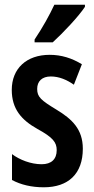

<svg xmlns="http://www.w3.org/2000/svg" viewBox="-20 -786 401 816"><path d="M341 -757V-766H211C190 -721 163 -672 127 -618V-606H204C248 -646 315 -717 341 -757ZM332 -154C332 -237 286 -280 220 -320C154 -360 138 -374 138 -408C138 -441 159 -461 196 -461C231 -461 264 -447 294 -426L328 -513C285 -539 241 -553 191 -553C93 -553 30 -495 30 -404C30 -323 71 -276 139 -238C205 -202 221 -181 221 -148C221 -109 198 -88 157 -88C111 -88 63 -107 31 -131V-21C68 -1 114 10 166 10C270 10 332 -47 332 -154Z"/></svg>

Font: Noto Sans Arabic UI XCn SmBd
Style: Regular
Weight: 600
Width: 2
Designer: Monotype Design Team, Nadine Chahine and Nizar Qandah
Foundry: Monotype Imaging Inc.
Version: Version 2.010